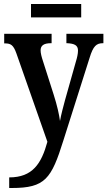

<svg xmlns="http://www.w3.org/2000/svg" viewBox="-20 -705 537 960"><path d="M135 -618H386V-685H135ZM26 235H39C206 235 237 189 297 -3L428 -416C446 -475 462 -489 495 -489H497V-536H312V-489H316C352 -487 370 -479 370 -452C370 -436 365 -415 360 -399L305 -204C296 -170 286 -134 280 -100C276 -131 266 -177 248 -233L195 -399C188 -420 183 -439 183 -453C183 -476 197 -489 235 -489H238V-536H1V-488H5C34 -488 47 -480 62 -438L217 4C187 113 143 182 26 182Z"/></svg>

Font: Noto Serif Condensed Semi
Style: Regular
Weight: 600
Width: 3
Designer: Monotype Design Team
Foundry: Monotype Imaging Inc.
Version: Version 1.002